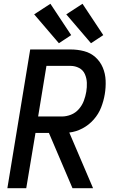

<svg xmlns="http://www.w3.org/2000/svg" viewBox="-20 -997 616 1017"><path d="M19 0H119L168 -293H239L364 0H473L347 -295Q383 -299 417 -317Q451 -335 476.5 -364Q502 -393 515.5 -427.5Q529 -462 535 -498Q541 -534 539.5 -570.5Q538 -607 524.5 -639Q511 -671 485.5 -694Q460 -717 425.5 -726Q391 -735 354 -735H140ZM182 -380 226 -648H354Q378 -648 399 -637Q420 -626 429.5 -604.5Q439 -583 440 -559Q441 -535 437 -511Q433 -487 424 -463Q415 -439 397.5 -419Q380 -399 356 -389.5Q332 -380 308 -380ZM462 -768 527 -811 417 -977 331 -921ZM292 -768 357 -811 247 -977 161 -921Z"/></svg>

Font: Iosevka Sparkle Medium Oblique
Style: Regular
Weight: 500
Italic angle: -9°
Designer: Belleve Invis
Foundry: Belleve Invis
Version: Version 4.5.0; ttfautohint (v1.8.3)